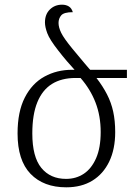

<svg xmlns="http://www.w3.org/2000/svg" viewBox="-20 -790 578 820"><path d="M263 10Q166 10 110.5 -47.5Q55 -105 55 -220Q55 -313 86 -373.5Q117 -434 170 -463Q223 -492 288 -492H522V-457H392Q419 -422 437 -387Q455 -352 463.5 -313Q472 -274 472 -226Q472 -153 446.5 -100Q421 -47 374.5 -18.5Q328 10 263 10ZM262 -26Q305 -26 338 -48Q371 -70 390.5 -114.5Q410 -159 410 -226Q410 -295 388 -352Q366 -409 324 -457H303Q243 -457 202 -431.5Q161 -406 139.5 -353.5Q118 -301 118 -220Q118 -120 156.5 -73Q195 -26 262 -26ZM309 -480Q286 -505 266 -528.5Q246 -552 229 -574Q192 -621 182 -648Q172 -675 172 -694Q172 -729 193 -749.5Q214 -770 245 -770Q262 -770 274 -762.5Q286 -755 291 -738Q253 -738 241.5 -724.5Q230 -711 230 -692Q230 -673 241.5 -649.5Q253 -626 290 -581Q321 -544 340.5 -520.5Q360 -497 376 -480Z"/></svg>

Font: Noto Serif Armenian Light
Style: Regular
Weight: 300
Version: Version 2.007